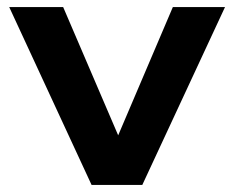

<svg xmlns="http://www.w3.org/2000/svg" viewBox="-20 -521 659 541"><path d="M238 0 6 -501H158L315 -135H311L467 -501H614L381 0Z"/></svg>

Font: Nunito Sans 7pt SemiExpanded
Style: Bold
Weight: 700
Width: 6
Designer: Vernon Adams
Foundry: Vernon Adams
Version: Version 3.101;gftools[0.9.27]